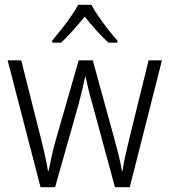

<svg xmlns="http://www.w3.org/2000/svg" viewBox="-20 -785 711 805"><path d="M367 -350Q358 -381 351 -409.5Q344 -438 339 -463H337Q332 -438 325 -409Q318 -380 310 -350L211 0H150L12 -532H69L151 -207Q172 -125 181 -69H184Q189 -94 196.5 -129Q204 -164 215 -202L310 -532H369L460 -201Q469 -168 477.5 -134Q486 -100 491 -69H494Q497 -95 504 -125.5Q511 -156 520 -195L603 -532H659L524 0H462ZM363 -765Q375 -742 394.5 -714Q414 -686 435 -659.5Q456 -633 472 -615V-606H435Q410 -628 384 -657.5Q358 -687 335 -715Q312 -687 286 -657.5Q260 -628 236 -606H199V-615Q216 -635 237 -661.5Q258 -688 277 -715.5Q296 -743 308 -765Z"/></svg>

Font: Noto Sans Arabic SemCond Light
Style: Regular
Weight: 300
Width: 4
Designer: Monotype Design Team, Nadine Chahine, Nizar Qandah and Khaled Hosny
Foundry: Monotype Imaging Inc.
Version: Version 2.012; ttfautohint (v1.8.4.7-5d5b)